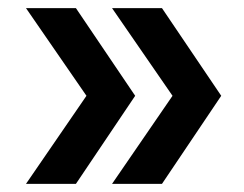

<svg xmlns="http://www.w3.org/2000/svg" viewBox="-20 -486 601 473"><path d="M256 -33H379L525 -250L379 -466H256L405 -250ZM44 -33H167L313 -250L167 -466H44L193 -250Z"/></svg>

Font: LaHaus Display SemiBold
Style: Regular
Weight: 600
Designer: We are Make, BastardaType, Dalton Maag Ltd
Foundry: BastardaType, Dalton Maag Ltd
Version: Version 3.100;Glyphs 3.3 (3331)